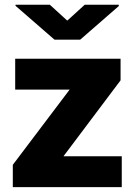

<svg xmlns="http://www.w3.org/2000/svg" viewBox="-20 -770 555 790"><path d="M481 -127V0H32.7V-91.8L266.6 -401.4H42.5V-528.3H476.1V-439.5L241.2 -127ZM185.1 -750.5 256.8 -685.1 328.6 -750.5H468.8V-745.1L310.1 -606.9H204.1L43.9 -746.1V-750.5Z"/></svg>

Font: Vazirmatn RD Black
Style: Regular
Weight: 900
Designer: Saber Rastikerdar
Foundry: Saber Rastikerdar
Version: Version 32.102